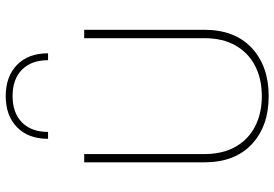

<svg xmlns="http://www.w3.org/2000/svg" viewBox="-166 -803 974 682"><g transform="rotate(-90 321.0 -462.0)"><path d="M168.9 -778.3H193.4Q193.4 -837.4 227.1 -870.8Q260.7 -904.3 320.8 -904.3Q380.9 -904.3 414.6 -870.8Q448.2 -837.4 448.2 -778.3H472.7Q472.7 -848.6 431.4 -888.7Q390.1 -928.7 320.8 -928.7Q251.5 -928.7 210.2 -888.7Q168.9 -848.6 168.9 -778.3ZM526.4 -649.9V-223.6Q526.4 -158.2 500.5 -112.5Q474.6 -66.9 428.2 -43Q381.8 -19 320.3 -19Q259.3 -19 212.9 -43Q166.5 -66.9 140.6 -112.5Q114.7 -158.2 114.7 -223.6V-649.9H85.4V-223.6Q85.4 -114.7 149.7 -54.7Q213.9 5.4 320.3 5.4Q426.8 5.4 491.5 -54.7Q556.2 -114.7 556.2 -223.6V-649.9Z"/></g></svg>

Font: Estedad VF
Style: Regular
Weight: 100
Designer: Amin Abedi
Version: Version 7.3